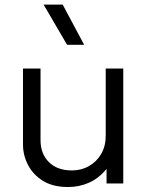

<svg xmlns="http://www.w3.org/2000/svg" viewBox="-20 -774 622 810"><path d="M267 15Q203 15 161 -11.2Q119 -37.5 98 -78.5Q77 -119.5 77 -164V-485H151V-182.5Q151 -125.5 186.2 -90.2Q221.5 -55 283 -55Q323 -55 355.2 -73.2Q387.5 -91.5 406.8 -124.5Q426 -157.5 426 -201V-485H500V0H429.5V-61.5Q397.5 -22 356 -3.5Q314.5 15 267 15ZM263 -585 164 -754.5H244.5L335 -585Z"/></svg>

Font: Geologica ExtraLight
Style: Regular
Weight: 200
Designer: Sindre Bremnes, Frode Helland
Foundry: Monokrom Skriftforlag AS
Version: Version 1.010; ttfautohint (v1.8.4.7-5d5b);gftools[0.9.28]